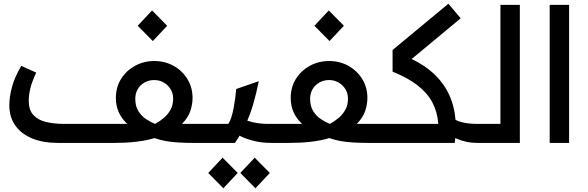

<svg xmlns="http://www.w3.org/2000/svg" viewBox="-20 -766 3150 1029"><path d="M292 0Q210 0 151.5 -24.5Q93 -49 61.5 -94Q30 -139 30 -202Q30 -246 44 -299Q58 -352 94 -413L174 -377Q150 -325 142 -290Q134 -255 134 -226Q134 -177 158.5 -150Q183 -123 226 -112.5Q269 -102 324 -102H694L578 0ZM511 0V-102H576Q591 -102 605 -102Q619 -102 633.5 -102Q648 -102 662 -102Q632 -130 616.5 -164.5Q601 -199 601 -241Q601 -298 628.5 -342.5Q656 -387 703 -413Q750 -439 807 -439Q864 -439 910.5 -413Q957 -387 984.5 -342Q1012 -297 1012 -241Q1012 -207 1000 -171Q988 -135 955 -102Q966 -102 977 -102Q988 -102 999 -102H1082V0H1023Q972 0 934 -2.5Q896 -5 866 -10.5Q836 -16 808 -26Q785 -19 759.5 -14Q734 -9 707 -6Q680 -3 651 -1.5Q622 0 591 0ZM811 -102Q837 -116 859 -135Q881 -154 894.5 -179Q908 -204 908 -237Q908 -265 894.5 -287.5Q881 -310 858 -323.5Q835 -337 807 -337Q778 -337 755 -324Q732 -311 718.5 -288.5Q705 -266 705 -237Q705 -197 721.5 -170.5Q738 -144 763 -127.5Q788 -111 811 -102ZM799 -546 718 -628 795 -710 876 -628Z M1082 0V-102H1204Q1213 -116 1220 -138Q1227 -160 1232 -186.5Q1237 -213 1240.5 -239.5Q1244 -266 1246 -289L1367 -331Q1353 -262 1336.5 -206Q1320 -150 1297 -100.5Q1274 -51 1239 0ZM1439 0Q1385 0 1343.5 -10Q1302 -20 1270.5 -35.5Q1239 -51 1213 -68L1268 -136Q1288 -125 1311 -117.5Q1334 -110 1360.5 -106Q1387 -102 1416 -102H1448V0ZM1177 243 1096 161 1173 79 1254 161ZM1349 243 1268 161 1345 79 1426 161Z M1448 0V-102H1513Q1528 -102 1542 -102Q1556 -102 1570.5 -102Q1585 -102 1599 -102Q1569 -130 1553.5 -164.5Q1538 -199 1538 -241Q1538 -298 1565.5 -342.5Q1593 -387 1640 -413Q1687 -439 1744 -439Q1801 -439 1847.5 -413Q1894 -387 1921.5 -342Q1949 -297 1949 -241Q1949 -207 1937 -171Q1925 -135 1892 -102Q1903 -102 1914 -102Q1925 -102 1936 -102H2019V0H1960Q1909 0 1871 -2.5Q1833 -5 1803 -10.5Q1773 -16 1745 -26Q1722 -19 1696.5 -14Q1671 -9 1644 -6Q1617 -3 1588 -1.5Q1559 0 1528 0ZM1748 -102Q1774 -116 1796 -135Q1818 -154 1831.5 -179Q1845 -204 1845 -237Q1845 -265 1831.5 -287.5Q1818 -310 1795 -323.5Q1772 -337 1744 -337Q1715 -337 1692 -324Q1669 -311 1655.5 -288.5Q1642 -266 1642 -237Q1642 -197 1658.5 -170.5Q1675 -144 1700 -127.5Q1725 -111 1748 -102ZM1746 -546 1665 -628 1742 -710 1823 -628Z M2386 -149Q2417 -120 2455 -111Q2493 -102 2537 -102V0Q2479 0 2425.5 -23.5Q2372 -47 2338 -102ZM2084 -498 2383 -746 2449 -668 2142 -413 2154 -464Q2258 -421 2321 -355Q2384 -289 2408 -201Q2432 -113 2417 0H2019V-102H2329Q2324 -167 2297 -217.5Q2270 -268 2218 -308.5Q2166 -349 2084 -382Z M2537 0V-102H2662V-740H2766V0Z M2926 -740H3030V0H2926Z"/></svg>

Font: Lexend Medium
Style: Regular
Weight: 500
Designer: Bonnie Shaver-Troup, Thomas Jockin
Foundry: Lexend
Version: Version 1.005